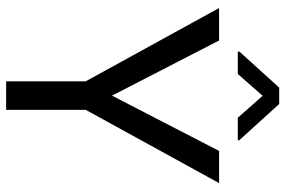

<svg xmlns="http://www.w3.org/2000/svg" viewBox="-176 -776 952 641"><g transform="rotate(90 300.5 -456.0)"><path d="M299.8 -353.5 484.4 -710.9H591.8L347.2 -265.6V0H252V-265.6L7.3 -710.9H115.7ZM448.7 -778.3V-773.4H373.5L300.3 -856.4L227.5 -773.4H152.8V-778.8L272.9 -911.6H327.6Z"/></g></svg>

Font: Heebo
Style: Regular
Weight: 400
Designer: Oded Ezer
Foundry: Ezer Type House
Version: Version 3.100